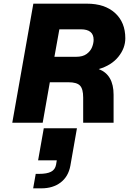

<svg xmlns="http://www.w3.org/2000/svg" viewBox="-20 -670 704 1048"><path d="M354 -221H252L213 0H47L162 -650H454Q552 -650 608 -599Q664 -548 664 -461Q664 -407 626 -360Q588 -313 519 -293Q600 -262 600 -153V0H434V-138Q434 -185 416.5 -203Q399 -221 354 -221ZM421 -510H304L277 -360H396Q432 -360 453 -375.5Q474 -391 482.5 -412.5Q491 -434 491 -453Q491 -510 421 -510ZM219 30H400L364 235Q353 294 311 326Q269 358 206 358H161L175 279H194Q236 279 258.5 267.5Q281 256 286 229L290 205H188Z"/></svg>

Font: Overused Grotesk ExtraBold
Style: Italic
Weight: 800
Italic angle: -10°
Version: Version 0.003